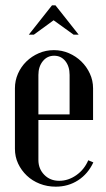

<svg xmlns="http://www.w3.org/2000/svg" viewBox="-20 -691 398 720"><path d="M36 -360Q36 -389 47.5 -415Q59 -441 79 -460.5Q99 -480 125.5 -491.5Q152 -503 182 -503Q212 -503 238.5 -491.5Q265 -480 285 -460.5Q305 -441 317 -415Q329 -389 329 -360V-241H124V-91Q124 -58 146 -35.5Q168 -13 202 -13Q236 -13 266 -34Q296 -55 311 -90L330 -82Q310 -39 273 -15Q236 9 189 9Q157 9 129 -2Q101 -13 80.5 -32.5Q60 -52 48 -77.5Q36 -103 36 -133ZM241 -262V-410Q241 -442 225 -462Q209 -482 183 -482Q157 -482 140.5 -461.5Q124 -441 124 -410V-262ZM175 -671H188L275 -561H256L181 -615L107 -561H88Z"/></svg>

Font: Moniqa SemBd Heading
Style: Regular
Weight: 600
Designer: Rajesh Rajput
Foundry: Rajesh Rajput
Version: Version 1.000